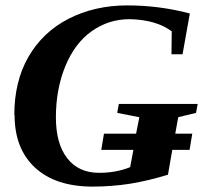

<svg xmlns="http://www.w3.org/2000/svg" viewBox="-20 -681 762 711"><path d="M34 -255H33Q33 -379 85 -470Q138 -562 233 -611Q330 -661 451 -661Q570 -661 683 -631L656 -480H615L616 -565Q558 -608 460 -610Q382 -610 319 -565Q257 -521 222 -436Q187 -351 187 -246Q187 -149 229 -95Q271 -41 347 -41Q410 -41 462 -62L474 -126H355L365 -186H484L496 -247L414 -263L420 -296H712L706 -263L640 -247L629 -186H692L682 -126H618L602 -34Q530 -12 464 -1Q395 10 323 10Q186 10 110 -60Q34 -130 34 -255Z"/></svg>

Font: Libra Serif Modern
Style: Bold Italic
Weight: 700
Italic angle: -12°
Designer: Stefan Peev, Context Ltd
Foundry: Stefan Peev, Context Ltd
Version: Version 1.000